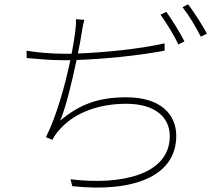

<svg xmlns="http://www.w3.org/2000/svg" viewBox="-20 -843 1040 890"><path d="M743 -642C622 -615 464 -600 341 -595C349 -633 355 -666 358 -687C361 -707 366 -734 371 -751L332 -754C333 -733 331 -713 328 -691C325 -668 320 -634 312 -594C298 -594 284 -594 271 -594C215 -594 142 -601 103 -608L104 -574C158 -569 214 -564 272 -564H306C283 -453 243 -307 193 -207L223 -195C232 -213 242 -227 256 -242C327 -324 444 -362 565 -362C698 -362 767 -300 767 -212C767 -34 544 17 307 -12L315 20C593 50 797 -23 797 -213C797 -316 721 -392 566 -392C437 -392 350 -360 259 -284C285 -343 314 -466 335 -565C457 -569 614 -584 743 -608ZM724 -775C751 -738 788 -677 807 -637L835 -651C813 -695 776 -753 751 -788ZM826 -810C855 -773 888 -718 911 -673L939 -687C919 -726 879 -787 852 -823Z"/></svg>

Font: Noto Sans Japanese Thin
Style: Regular
Weight: 100
Designer: Ryoko NISHIZUKA (kana & ideographs); Paul D. Hunt (Latin, Greek & Cyrillic); Wenlong ZHANG (bopomofo); Sandoll Communica
Foundry: Adobe Systems Incorporated
Version: Version 1.000;PS 1;hotconv 1.0.78;makeotf.lib2.5.61930